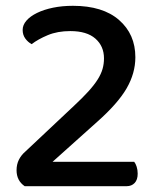

<svg xmlns="http://www.w3.org/2000/svg" viewBox="-20 -641 552 661"><path d="M58 -538Q58 -555 71 -570Q84 -585 107.5 -596.5Q131 -608 162.5 -614.5Q194 -621 231 -621Q334 -621 390 -572Q446 -523 446 -444Q446 -389 416 -337Q386 -285 315 -222L161 -84H442Q447 -78 450.5 -67Q454 -56 454 -43Q454 -22 443.5 -11Q433 0 416 0H65Q37 -19 37 -55Q37 -75 45 -91Q53 -107 67 -119L235 -277Q264 -304 284 -326Q304 -348 316 -367Q328 -386 333 -403.5Q338 -421 338 -440Q338 -482 308.5 -508Q279 -534 222 -534Q178 -534 144.5 -520Q111 -506 89 -489Q76 -496 67 -508.5Q58 -521 58 -538Z"/></svg>

Font: Baloo Paaji 2 Medium
Style: Regular
Weight: 500
Designer: Shuchita Grover, Noopur Datye and Ek Type
Foundry: Ek Type
Version: Version 1.640;hotconv 1.0.111;makeotfexe 2.5.65597; ttfautoh